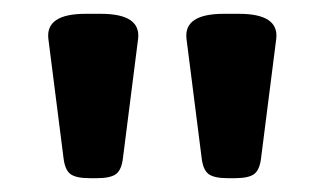

<svg xmlns="http://www.w3.org/2000/svg" viewBox="-20 -722 470 278"><path d="M110 -464Q90 -464 82 -470Q74 -476 72 -493L50 -666Q46 -702 104 -702H126Q184 -702 180 -666L158 -493Q156 -476 148 -470Q140 -464 120 -464ZM310 -464Q290 -464 282 -470Q274 -476 272 -493L250 -666Q246 -702 304 -702H326Q384 -702 380 -666L358 -493Q356 -476 348 -470Q340 -464 320 -464Z"/></svg>

Font: Asap Expanded
Style: Bold
Weight: 700
Width: 7
Designer: Pablo Cosgaya
Foundry: Omnibus-Type
Version: Version 3.001; ttfautohint (v1.8.4.7-5d5b)